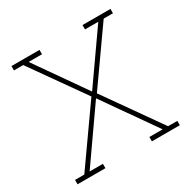

<svg xmlns="http://www.w3.org/2000/svg" viewBox="-160 -860 996 1008"><g transform="rotate(-30 338.0 -355.5)"><path d="M337.4 -342.3 116.2 -26.4H196.8V0H27.8V-26.4H84L321.3 -362.8L93.8 -684.6H37.6V-710.9H207.5V-684.6H126.5L337.4 -383.3L548.8 -684.6H468.3V-710.9H637.7V-684.6H581.5L354.5 -362.8L591.8 -26.4H647.9V0H478.5V-26.4H559.1Z"/></g></svg>

Font: Suwannaphum Thin
Style: Regular
Weight: 100
Designer: Danh Hong
Version: Version 8.002; ttfautohint (v1.8.3)